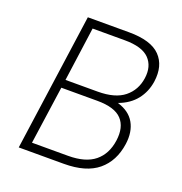

<svg xmlns="http://www.w3.org/2000/svg" viewBox="-127 -811 873 921"><g transform="rotate(20 310.0 -350.0)"><path d="M166 -700H376Q489 -700 536 -651.5Q583 -603 571 -519Q563 -465 531 -424.5Q499 -384 442 -363Q503 -345 528.5 -300Q554 -255 545 -191Q532 -100 471.5 -50Q411 0 298 0H68ZM162 -339 120 -43H304Q393 -43 440 -81.5Q487 -120 497 -191Q507 -262 471 -300.5Q435 -339 346 -339ZM206 -657 168 -381H332Q421 -381 467.5 -418.5Q514 -456 523 -519Q532 -582 495.5 -619.5Q459 -657 370 -657Z"/></g></svg>

Font: Retni Sans Light
Style: Italic
Weight: 300
Italic angle: -8°
Designer: Vitaly Kuzmin
Foundry: ParaType Ltd.
Version: Version 1.00;June 10, 2019;FontCreator 11.5.0.2425 64-bit; t